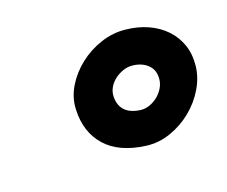

<svg xmlns="http://www.w3.org/2000/svg" viewBox="-60 -846 528 446"><g transform="rotate(-20 204.0 -623.0)"><path d="M283 -758.5Q312.5 -755.5 336.5 -744.5Q360.5 -733.5 377.2 -716Q394 -698.5 402 -675.2Q410 -652 407 -623.5Q404 -596 388.5 -570Q373 -544 349 -524.5Q325 -505 295.5 -494.8Q266 -484.5 235.5 -488.5Q171 -497 139.8 -532.8Q108.5 -568.5 111 -623.5Q112 -652 127.5 -677.8Q143 -703.5 167.5 -722.8Q192 -742 222.2 -752Q252.5 -762 283 -758.5ZM270 -674.5Q258 -676 246.2 -672Q234.5 -668 225 -660.8Q215.5 -653.5 209.8 -643.8Q204 -634 203.5 -623Q202.5 -601.5 214.2 -588Q226 -574.5 251.5 -571Q263 -569.5 274.2 -573.5Q285.5 -577.5 294.8 -585Q304 -592.5 310 -602.5Q316 -612.5 317 -623Q319.5 -645 306 -658.5Q292.5 -672 270 -674.5Z"/></g></svg>

Font: B612
Style: Bold Italic
Weight: 700
Italic angle: -10°
Designer: Nicolas Chauveau, Thomas Paillot, Jonathan Favre-Lamarine, Jean-Luc Vinot
Foundry: AIRBUS
Version: Version 1.008